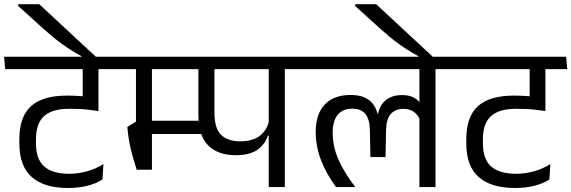

<svg xmlns="http://www.w3.org/2000/svg" viewBox="-36 -908 2774 932"><path d="M312 -572.5H537.5L532 -632.5H307ZM441.5 -593.5H366.5V-478.5L441.5 -478ZM-11 -572.5H548L542.5 -632.5H-16ZM365.5 -394.5 442 -371V-595H365.5ZM461.5 -37 466 -111.5Q430.5 -89 387.8 -76.8Q345 -64.5 300 -64.5Q219 -64.5 178.8 -99.8Q138.5 -135 138.5 -214.5V-230.5Q138.5 -308.5 177.8 -344.2Q217 -380 301.5 -380Q324.5 -380 347.2 -379Q370 -378 393 -375.5Q416 -373 442 -369V-430.5Q399 -438 362.5 -441Q326 -444 289.5 -444Q171.5 -444 114.8 -392.8Q58 -341.5 58 -232.5V-212Q58 -101 118.5 -48.2Q179 4.5 293.5 4.5Q346 4.5 388.5 -6.2Q431 -17 461.5 -37Z M52.5 -887.5V-879L174 -769Q198.5 -747 220 -729.2Q241.5 -711.5 263.2 -695.8Q285 -680 308.2 -665.2Q331.5 -650.5 359.5 -635V-619.5H433V-629Q417 -644 389.2 -669.8Q361.5 -695.5 328.2 -726.2Q295 -757 261.5 -788.2Q228 -819.5 200 -845.5Q172 -871.5 154.5 -887.5Z M970 -322H906V-257.5H970ZM1346.5 -593.5H1268.5V0H1346.5ZM1217 -572.5H1458L1452.5 -632.5H1211.5ZM836.5 -572.5H1426.5L1421.5 -632.5H831ZM1109 -154.5Q1175 -154.5 1213 -180.8Q1251 -207 1264 -249.5H1274L1269.5 -318.5Q1258 -273.5 1223.8 -247.8Q1189.5 -222 1130.5 -222Q1070 -222 1037.5 -253.2Q1005 -284.5 1005 -361.5V-593H927V-353.5Q927 -249.5 974.5 -202Q1022 -154.5 1109 -154.5ZM875 -572.5 869.5 -632.5H496.5L502 -572.5ZM649.5 -257.5H935.5V-322H649.5ZM701.5 -595H624V-271.5H701.5ZM627.5 -84H701.5Q701.5 -90 701.5 -113Q701.5 -136 701.5 -167.5Q701.5 -199 701.5 -231Q701.5 -263 701.5 -286.8Q701.5 -310.5 701.5 -317.5H624L582 -291.5Q585.5 -250.5 592 -216.5Q598.5 -182.5 607.5 -150.5Q616.5 -118.5 627.5 -84Z M2078 -593.5H2000V0H2078ZM1948.5 -572.5H2189.5L2184 -632.5H1943.5ZM1424 -572.5H2137L2131.5 -632.5H1418.5ZM1665 -447Q1585 -447 1540.8 -401Q1496.5 -355 1496.5 -267Q1496.5 -198.5 1521.5 -132.5Q1546.5 -66.5 1595 0H1687.5V-1.5Q1633 -73 1606 -135.5Q1579 -198 1579 -264.5Q1579 -321.5 1603.5 -351Q1628 -380.5 1674 -380.5Q1716.5 -380.5 1737.5 -355Q1758.5 -329.5 1759.5 -276.5L1762 -145.5H1835.5L1838 -276.5Q1839 -330 1861 -354.8Q1883 -379.5 1922 -379.5Q1953 -379.5 1973.2 -364.8Q1993.5 -350 2003.5 -324L2009 -399Q1996.5 -421.5 1973.5 -434Q1950.5 -446.5 1915.5 -446.5Q1868.5 -446.5 1838.2 -423Q1808 -399.5 1799.5 -357H1796Q1786 -399 1754.2 -423Q1722.5 -447 1665 -447Z M1688 -887.5V-879L1809.5 -769Q1834 -747 1855.5 -729.2Q1877 -711.5 1898.8 -695.8Q1920.5 -680 1943.8 -665.2Q1967 -650.5 1995 -635V-619.5H2068.5V-629Q2052.5 -644 2024.8 -669.8Q1997 -695.5 1963.8 -726.2Q1930.5 -757 1897 -788.2Q1863.5 -819.5 1835.5 -845.5Q1807.5 -871.5 1790 -887.5Z M2481.5 -572.5H2707L2701.5 -632.5H2476.5ZM2611 -593.5H2536V-478.5L2611 -478ZM2158.5 -572.5H2717.5L2712 -632.5H2153.5ZM2535 -394.5 2611.5 -371V-595H2535ZM2631 -37 2635.5 -111.5Q2600 -89 2557.2 -76.8Q2514.5 -64.5 2469.5 -64.5Q2388.5 -64.5 2348.2 -99.8Q2308 -135 2308 -214.5V-230.5Q2308 -308.5 2347.2 -344.2Q2386.5 -380 2471 -380Q2494 -380 2516.8 -379Q2539.5 -378 2562.5 -375.5Q2585.5 -373 2611.5 -369V-430.5Q2568.5 -438 2532 -441Q2495.5 -444 2459 -444Q2341 -444 2284.2 -392.8Q2227.5 -341.5 2227.5 -232.5V-212Q2227.5 -101 2288 -48.2Q2348.5 4.5 2463 4.5Q2515.5 4.5 2558 -6.2Q2600.5 -17 2631 -37Z"/></svg>

Font: Anek Devanagari
Style: Regular
Weight: 400
Designer: Kailash Malviya (Devanagari) & Yesha Goshar (Latin)
Foundry: Ek Type
Version: Version 1.003